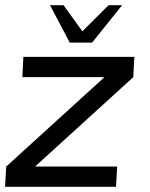

<svg xmlns="http://www.w3.org/2000/svg" viewBox="-50 -719 578 739"><path d="M463 -422 85 -78H401L396.5 0H-30.5L-26 -78L352 -422H36L40 -500H467ZM218.5 -555 142.5 -699H194.5L267 -598.5L368 -699H420L304.5 -555Z"/></svg>

Font: Urbanist
Style: Italic
Weight: 400
Italic angle: -8°
Designer: Corey Hu
Foundry: Corey Hu
Version: Version 1.330; ttfautohint (v1.8.4.7-5d5b)